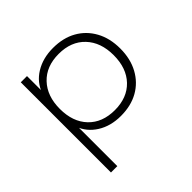

<svg xmlns="http://www.w3.org/2000/svg" viewBox="-170 -660 1004 1004"><g transform="rotate(-45 332.5 -157.5)"><path d="M105 180V-487H151V-367H144Q165 -427 220.5 -461Q276 -495 351 -495Q426 -495 481 -464Q536 -433 567 -376.5Q598 -320 598 -244Q598 -168 567 -111Q536 -54 481 -23Q426 8 351 8Q276 8 221 -26.5Q166 -61 145 -120H152V180ZM350 -36Q442 -36 495.5 -92Q549 -148 549 -244Q549 -339 495.5 -395.5Q442 -452 350 -452Q258 -452 204.5 -395.5Q151 -339 151 -244Q151 -148 204.5 -92Q258 -36 350 -36Z"/></g></svg>

Font: Nunito Sans 10pt SemiExpanded ExtraLight
Style: Regular
Weight: 250
Width: 6
Designer: Vernon Adams
Foundry: Vernon Adams
Version: Version 3.101;gftools[0.9.27]